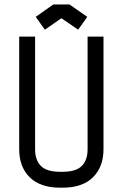

<svg xmlns="http://www.w3.org/2000/svg" viewBox="-20 -852 565 884"><path d="M299.8 -831.5 381.8 -774.4 339.8 -715.3 262.7 -768.1 186.5 -715.3 144.5 -774.4 225.6 -831.5ZM141.6 -164.6Q141.6 -115.2 168.2 -88.1Q194.8 -61 257.8 -61H267.6Q330.1 -61 356.7 -88.1Q383.3 -115.2 383.3 -164.6V-683.6H456.5V-164.6Q456.5 -84 408.2 -35.9Q359.9 12.2 267.6 12.2H257.8Q165.5 12.2 116.9 -35.6Q68.4 -83.5 68.4 -164.6V-683.6H141.6Z"/></svg>

Font: Anka/Coder Condensed
Style: Regular
Weight: 400
Width: 4
Monospace: yes
Version: Version 1.100